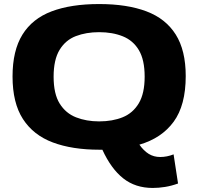

<svg xmlns="http://www.w3.org/2000/svg" viewBox="-20 -730 980 949"><path d="M471 10Q337 10 241 -26Q145 -62 93.5 -141.5Q42 -221 42 -352Q42 -480 91 -559Q140 -638 235.5 -674Q331 -710 470 -710Q608 -710 703.5 -674Q799 -638 848.5 -559.5Q898 -481 898 -354Q898 -210 838.5 -128.5Q779 -47 669 -15Q690 15 715 30.5Q740 46 772 46Q805 46 838 33L860 177Q827 189 795.5 194Q764 199 735 199Q649 199 589 151.5Q529 104 486 10Q479 10 471 10ZM470 -130Q536 -130 586.5 -150.5Q637 -171 666 -219.5Q695 -268 695 -351Q695 -434 666.5 -482Q638 -530 587 -550.5Q536 -571 470 -571Q406 -571 355 -551.5Q304 -532 274.5 -483.5Q245 -435 245 -351Q245 -266 275 -218Q305 -170 356 -150Q407 -130 470 -130Z"/></svg>

Font: Georama Extended
Style: Bold
Weight: 700
Width: 7
Designer: Jean-Baptiste Levee
Foundry: Production Type
Version: Version 1.000